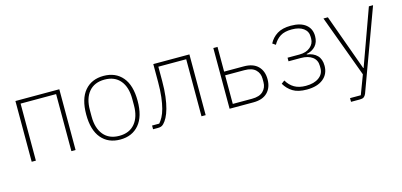

<svg xmlns="http://www.w3.org/2000/svg" viewBox="-65 -935 3244 1551"><g transform="rotate(-15 1557.5 -160.0)"><path d="M100 -508H467V0H432V-477H135V0H100Z M839 12Q739 12 681.5 -56Q624 -124 624 -254Q624 -385 681.5 -452.5Q739 -520 839 -520Q939 -520 996.5 -452.5Q1054 -385 1054 -254Q1054 -124 996.5 -56Q939 12 839 12ZM839 -19Q924 -19 970 -74.5Q1016 -130 1016 -227V-281Q1016 -379 970 -434Q924 -489 839 -489Q754 -489 708 -434Q662 -379 662 -281V-227Q662 -130 708 -74.5Q754 -19 839 -19Z M1115 -31H1175Q1190 -48 1204.5 -74.5Q1219 -101 1229.5 -140.5Q1240 -180 1246.5 -233.5Q1253 -287 1253 -358V-508H1555V0H1520V-477H1287V-358Q1287 -285 1280 -229Q1273 -173 1261.5 -131.5Q1250 -90 1235 -62Q1220 -34 1204 -18Q1193 -7 1182 -3.5Q1171 0 1155 0H1115Z M1755 -508H1790V-301H1954Q2032 -301 2072.5 -260.5Q2113 -220 2113 -151Q2113 -82 2072.5 -41Q2032 0 1954 0H1755ZM1951 -31Q2014 -31 2044.5 -61Q2075 -91 2075 -136V-166Q2075 -211 2044.5 -240.5Q2014 -270 1951 -270H1790V-31Z M2399 12Q2326 12 2283 -14.5Q2240 -41 2214 -86L2241 -106Q2265 -64 2303.5 -41.5Q2342 -19 2399 -19Q2468 -19 2508.5 -48.5Q2549 -78 2549 -126V-145Q2549 -194 2513.5 -220.5Q2478 -247 2417 -247H2314V-277H2414Q2469 -277 2503.5 -305.5Q2538 -334 2538 -376V-393Q2538 -437 2503 -463Q2468 -489 2405 -489Q2345 -489 2309 -466.5Q2273 -444 2250 -402L2224 -420Q2247 -465 2290.5 -492.5Q2334 -520 2406 -520Q2487 -520 2530.5 -485Q2574 -450 2574 -388Q2574 -337 2546 -306Q2518 -275 2471 -266V-262Q2525 -255 2555.5 -224Q2586 -193 2586 -137Q2586 -68 2536.5 -28Q2487 12 2399 12Z M3056 -508H3091L2843 167Q2835 185 2824 192.5Q2813 200 2791 200H2717V169H2807L2867 10L2676 -508H2713L2883 -38H2886Z"/></g></svg>

Font: IBM Plex Sans ExtLt
Style: Regular
Weight: 200
Designer: Mike Abbink, Paul van der Laan, Pieter van Rosmalen
Foundry: Bold Monday
Version: Version 3.005